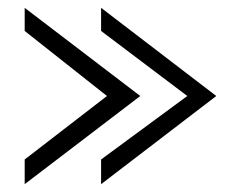

<svg xmlns="http://www.w3.org/2000/svg" viewBox="-20 -527 607 490"><path d="M43 -57 338 -282 43 -507V-448L253 -282L43 -120ZM238 -57 532 -282 238 -507V-448L458 -282L238 -120Z"/></svg>

Font: Charger Sport
Style: LitExt
Weight: 300
Designer: Jasper
Foundry: Cannot Into Space Fonts
Version: Version 1.1